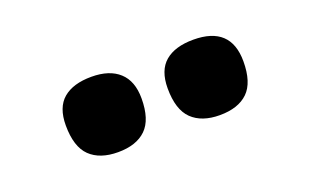

<svg xmlns="http://www.w3.org/2000/svg" viewBox="-38 -969 758 466"><g transform="rotate(-20 340.5 -736.0)"><path d="M470.7 -639.2Q424.3 -639.2 398.9 -663.8Q373.5 -688.5 373.5 -743.7Q373.5 -790 399.2 -811.8Q424.8 -833.5 472.2 -833.5Q568.8 -833.5 568.8 -742.7Q568.8 -688 543.7 -663.6Q518.6 -639.2 470.7 -639.2ZM208 -639.2Q161.1 -639.2 135.7 -663.8Q110.4 -688.5 110.4 -743.7Q110.4 -790 136 -811.8Q161.6 -833.5 209 -833.5Q255.4 -833.5 280.5 -810.5Q305.7 -787.6 305.7 -742.7Q305.7 -688 280.5 -663.6Q255.4 -639.2 208 -639.2Z"/></g></svg>

Font: Pinar-DS3-FD ExtraBold
Style: Regular
Weight: 800
Designer: Amin Abedi
Version: Version 3.000